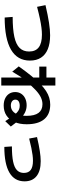

<svg xmlns="http://www.w3.org/2000/svg" viewBox="1052 -1880 897 3040"><g transform="rotate(90 1500.0 -359.5)"><path d="M247.3 -112Q442.4 -112 563 -138.8Q683.7 -165.6 739.4 -223Q795.1 -280.3 795.1 -372Q795.1 -474.4 729 -524.9Q663 -575.4 528.3 -575.4Q477.3 -575.4 415.7 -567.6Q354 -559.7 274.2 -543.1Q194.3 -526.4 87.7 -498.4L60.7 -631.7Q222.3 -669.7 338.5 -687.3Q454.7 -705 538.7 -705Q668 -705 757.3 -668.3Q846.7 -631.7 892.7 -560.3Q938.7 -489 938.7 -385.3Q938.7 -187.3 766.7 -86.3Q594.7 14.6 257 14.6Z M1650.3 30Q1586.7 30 1538.5 7.3Q1490.4 -15.3 1463.7 -56.3Q1437 -97.3 1437 -152Q1437 -205.7 1463.5 -246.6Q1490 -287.6 1537.7 -310.5Q1585.3 -333.3 1647 -333.3Q1704.7 -333.3 1756.3 -309.3Q1808 -285.3 1862.3 -230.3Q1916.7 -175.3 1983 -82.3L1897.7 5.3Q1854.7 -63.7 1822.4 -108.5Q1790 -153.3 1763 -178.5Q1736 -203.7 1710 -213.7Q1684 -223.7 1653.7 -223.7Q1608.3 -223.7 1582.7 -205.7Q1557 -187.7 1557 -155Q1557 -122.3 1582.5 -102.8Q1608 -83.3 1650.3 -83.3Q1701.7 -83.3 1738.4 -113Q1775 -142.6 1794.4 -198.7Q1813.7 -254.7 1813.7 -333.3Q1813.7 -458.4 1767.4 -521Q1721 -583.7 1630.4 -583.7Q1577.7 -583.7 1525.2 -560.2Q1472.7 -536.7 1412 -481.9Q1351.3 -427 1274 -332.1L1255.7 -328.7Q1220.7 -278.7 1184.8 -222.1Q1149 -165.4 1114.3 -105.4L1030.7 -208.3Q1112 -322.6 1180.2 -406.5Q1248.3 -490.3 1307 -547.8Q1365.7 -605.3 1419.8 -640.3Q1474 -675.3 1527.2 -691Q1580.3 -706.7 1637 -706.7Q1788.3 -706.7 1867.7 -611.2Q1947 -515.7 1947 -333.3Q1947 -221.7 1911 -140Q1875 -58.3 1808.5 -14.2Q1742 30 1650.3 30ZM1207 68.3V-533.4H1033.7V-646.6H1207V-788.3H1333.6V68.3Z M2297.7 -100Q2447.7 -100 2540 -119.5Q2632.4 -139 2674.9 -181Q2717.4 -223 2717.4 -289.3Q2717.4 -363 2670 -398.2Q2622.7 -433.4 2523.3 -433.4Q2483 -433.4 2434.3 -427Q2385.7 -420.7 2322.2 -407.9Q2258.7 -395 2173.7 -373L2148.7 -497.3Q2277.7 -527.7 2371 -541.8Q2464.3 -556 2531.3 -556Q2686.3 -556 2768.5 -490Q2850.7 -424 2850.7 -300Q2850.7 -142 2713.2 -61Q2575.7 20 2305.7 20Z"/></g></svg>

Font: M PLUS 1 Thin
Style: Regular
Weight: 100
Designer: Coji Morishita
Foundry: UNDERFOREST DESIGN
Version: Version 1.001